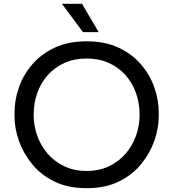

<svg xmlns="http://www.w3.org/2000/svg" viewBox="-20 -966 905 1004"><path d="M433 18Q335 18 264 -17Q193 -52 147 -109Q101 -166 78.5 -231Q56 -296 56 -356V-378Q56 -443 79 -509Q102 -575 149 -629.5Q196 -684 266.5 -717Q337 -750 433 -750Q529 -750 599.5 -717Q670 -684 717 -629.5Q764 -575 787 -509Q810 -443 810 -378V-356Q810 -296 787.5 -231Q765 -166 719 -109Q673 -52 602 -17Q531 18 433 18ZM433 -72Q497 -72 548.5 -96Q600 -120 636 -161.5Q672 -203 691 -255.5Q710 -308 710 -366Q710 -427 691 -480Q672 -533 636 -573.5Q600 -614 548.5 -637Q497 -660 433 -660Q369 -660 317.5 -637Q266 -614 230 -573.5Q194 -533 175 -480Q156 -427 156 -366Q156 -308 175 -255.5Q194 -203 230 -161.5Q266 -120 317.5 -96Q369 -72 433 -72ZM414 -798 304 -946H409L496 -798Z"/></svg>

Font: SVN-Sora Variable
Style: Regular
Weight: 400
Designer: Jonathan Barnbrook, Julián Moncada
Foundry: Barnbrook Fonts
Version: Version 2.000 - Viet hoa boi STYLEno.1 Fonts